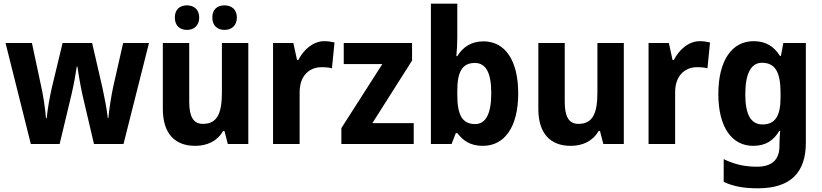

<svg xmlns="http://www.w3.org/2000/svg" viewBox="-20 -780 4452 1040"><path d="M426 -269 489 0H649L787 -547H647L593 -309C582 -257 571 -187 567 -140H564C559 -189 545 -257 535 -304L479 -547H319L261 -306C251 -263 237 -187 233 -140H229C225 -192 214 -265 202 -317L153 -547H10L147 0H303L367 -267C379 -317 391 -384 396 -420H399C404 -386 415 -319 426 -269Z M927 -685C927 -640 955 -618 993 -618C1030 -618 1059 -641 1059 -685C1059 -729 1030 -751 993 -751C955 -751 927 -730 927 -685ZM1130 -685C1130 -641 1158 -618 1196 -618C1234 -618 1263 -641 1263 -685C1263 -729 1234 -751 1196 -751C1158 -751 1130 -730 1130 -685ZM1325 -547H1182V-282C1182 -171 1160 -109 1079 -109C1027 -109 1005 -149 1005 -228V-547H862V-190C862 -56 928 10 1037 10C1101 10 1157 -15 1188 -70H1196L1214 0H1325Z M1737 -557C1675 -557 1624 -510 1596 -455H1589L1569 -547H1459V0H1603V-278C1602 -374 1660 -416 1721 -416C1746 -416 1764 -414 1778 -410L1792 -550C1776 -554 1755 -557 1737 -557Z M2221 0V-113H1997L2212 -452V-547H1842V-433H2051L1829 -86V0Z M2457 -578V-760H2314V0H2426L2449 -59H2457C2489 -18 2527 10 2596 10C2712 10 2787 -91 2787 -274C2787 -457 2713 -556 2599 -556C2531 -556 2487 -524 2457 -476H2452C2455 -508 2457 -544 2457 -578ZM2552 -439C2613 -439 2641 -384 2641 -276C2641 -165 2612 -108 2554 -108C2482 -108 2457 -160 2457 -267V-288C2457 -388 2482 -439 2552 -439Z M3359 -547H3216V-282C3216 -171 3194 -109 3113 -109C3061 -109 3039 -149 3039 -228V-547H2896V-190C2896 -56 2962 10 3071 10C3135 10 3191 -15 3222 -70H3230L3248 0H3359Z M3771 -557C3709 -557 3658 -510 3630 -455H3623L3603 -547H3493V0H3637V-278C3636 -374 3694 -416 3755 -416C3780 -416 3798 -414 3812 -410L3826 -550C3810 -554 3789 -557 3771 -557Z M4062 -557C3945 -557 3871 -453 3871 -271C3871 -91 3944 10 4060 10C4128 10 4171 -20 4201 -71H4206C4204 -49 4202 -18 4202 1V13C4202 87 4158 123 4081 123C4012 123 3958 110 3900 82V205C3953 230 4010 240 4085 240C4264 240 4345 153 4345 -7V-547H4223L4210 -477H4205C4172 -529 4128 -557 4062 -557ZM4107 -440C4180 -440 4208 -388 4208 -276V-252C4208 -152 4179 -106 4110 -106C4048 -106 4017 -158 4017 -269C4017 -381 4048 -440 4107 -440Z"/></svg>

Font: Noto Sans Myanmar UI SemiCondensed
Style: Bold
Weight: 700
Width: 4
Designer: Monotype Design Team
Foundry: Monotype Imaging Inc.
Version: Version 2.103